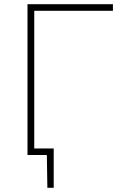

<svg xmlns="http://www.w3.org/2000/svg" viewBox="-20 -733 596 908"><path d="M110 0V-713H514V-682H142V-31H234V155H204L201.5 0Z"/></svg>

Font: Heraclito Thin
Style: Regular
Weight: 100
Designer: Kostas Bartsokas (font) & Cristiano Sobral (main changes)
Foundry: Kostas Bartsokas (font) & Cristiano Sobral (main changes)
Version: Version 1.00;July 8, 2020;FontCreator 13.0.0.2655 64-bit